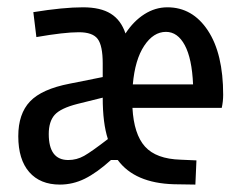

<svg xmlns="http://www.w3.org/2000/svg" viewBox="-20 -496 654 523"><path d="M515.1 -59.1 512.2 6.8 454.1 5.9Q347.2 2.9 300.8 -60.1H282.2Q243.7 -25.4 211.2 -9.3Q178.7 6.8 143.1 6.8Q89.4 6.8 59.6 -27.3Q29.8 -61.5 29.8 -125Q29.8 -186 61.8 -219.7Q93.8 -253.4 169.9 -268.1L259.8 -286.1V-323.2Q259.8 -371.6 246.1 -389.9Q232.4 -408.2 194.8 -408.2Q154.8 -408.2 79.1 -395L70.8 -462.9Q152.3 -476.1 206.1 -476.1Q253.9 -476.1 281.7 -458.7Q309.6 -441.4 321.8 -404.8Q343.8 -438.5 373.3 -457.3Q402.8 -476.1 436 -476.1Q504.4 -476.1 546.1 -413.1Q587.9 -350.1 587.9 -237.8Q587.9 -219.7 584 -202.1H340.8Q344.7 -130.4 375 -96.7Q405.3 -63 472.2 -61ZM432.1 -409.2Q397.9 -409.2 372.8 -371.3Q347.7 -333.5 341.8 -266.1H505.9Q502.9 -336.4 483.4 -372.8Q463.9 -409.2 432.1 -409.2ZM166 -60.1Q189 -60.1 209.2 -71.5Q229.5 -83 273.9 -117.2Q259.8 -160.2 259.8 -230L190.9 -212.9Q145 -201.2 128.9 -183.1Q112.8 -165 112.8 -130.9Q112.8 -60.1 166 -60.1Z"/></svg>

Font: IntelOne Mono
Style: Regular
Weight: 400
Designer: Fred Shallcrass
Foundry: Frere-Jones Type LLC
Version: Version 1.200;hotconv 1.1.0;makeotfexe 2.6.0;FJTRelease1.2